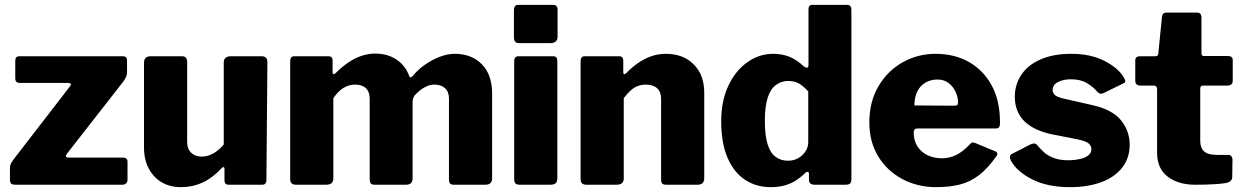

<svg xmlns="http://www.w3.org/2000/svg" viewBox="-20 -762 5132 792"><path d="M45 0Q31 0 26 -4.5Q21 -9 21 -23V-64Q21 -79 24.5 -86.5Q28 -94 41 -111L268 -405Q280 -420 259 -420H63Q52 -420 47.5 -424.5Q43 -429 43 -441V-512Q43 -530 60 -530H487Q504 -530 504 -513V-465Q504 -454 500.5 -446Q497 -438 489 -426L257 -129Q244 -112 264 -112H486Q506 -112 506 -95V-20Q506 -12 500.5 -6Q495 0 484 0H45Z M812 -116Q838 -116 861.5 -130Q885 -144 903 -166V-504Q903 -530 933 -530H1059Q1083 -530 1083 -506L1079 -20Q1079 0 1062 0H923Q906 0 906 -18V-65Q906 -71 903 -72.5Q900 -74 895 -69Q857 -28 815.5 -9Q774 10 726 10Q682 10 648 -9.5Q614 -29 594 -66Q574 -103 574 -154V-503Q574 -530 602 -530H731Q752 -530 752 -506V-176Q752 -148 768.5 -132Q785 -116 812 -116Z M1201 0Q1177 0 1177 -23V-509Q1177 -530 1194 -530H1335Q1352 -530 1352 -512V-464Q1352 -458 1355 -456.5Q1358 -455 1364 -460Q1388 -484 1413.5 -502Q1439 -520 1468 -530.5Q1497 -541 1527 -541Q1579 -541 1616 -516Q1653 -491 1669 -446Q1671 -442 1674.5 -443Q1678 -444 1682 -448Q1703 -474 1732 -494.5Q1761 -515 1793.5 -527.5Q1826 -540 1856 -540Q1925 -540 1967.5 -497Q2010 -454 2010 -376V-27Q2010 0 1982 0H1853Q1841 0 1836.5 -5Q1832 -10 1832 -23V-355Q1832 -383 1816 -398Q1800 -413 1772 -413Q1756 -413 1741 -406.5Q1726 -400 1713.5 -390Q1701 -380 1691 -369Q1686 -362 1684 -355.5Q1682 -349 1682 -341V-27Q1682 0 1655 0H1526Q1515 0 1510 -5Q1505 -10 1505 -23V-355Q1505 -383 1489.5 -398Q1474 -413 1445 -413Q1419 -413 1397 -399.5Q1375 -386 1355 -357V-26Q1355 0 1325 0H1201Z M2279 -27Q2279 -12 2272 -6Q2265 0 2249 0H2125Q2111 0 2106 -5.5Q2101 -11 2101 -23V-509Q2101 -530 2119 -530H2262Q2279 -530 2279 -511ZM2280 -611Q2280 -584 2249 -584H2124Q2110 -584 2105 -590Q2100 -596 2100 -608V-720Q2100 -742 2118 -742H2262Q2280 -742 2280 -722Z M2399 0Q2375 0 2375 -23V-509Q2375 -530 2392 -530H2534Q2551 -530 2551 -512V-464Q2551 -458 2554 -456.5Q2557 -455 2563 -460Q2586 -484 2612 -502Q2638 -520 2666.5 -530Q2695 -540 2727 -540Q2798 -540 2841.5 -496.5Q2885 -453 2885 -380V-27Q2885 0 2857 0H2728Q2716 0 2711.5 -5Q2707 -10 2707 -23V-355Q2707 -383 2690.5 -398Q2674 -413 2644 -413Q2626 -413 2610.5 -407Q2595 -401 2581 -388.5Q2567 -376 2553 -357V-26Q2553 0 2523 0H2399Z M3340 0Q3330 0 3323.5 -4.5Q3317 -9 3317 -21V-45Q3317 -52 3312 -53Q3307 -54 3302 -49Q3285 -32 3264.5 -18.5Q3244 -5 3218 2.5Q3192 10 3159 10Q3099 10 3053 -20.5Q3007 -51 2981 -111.5Q2955 -172 2955 -262Q2955 -346 2984.5 -408.5Q3014 -471 3063 -505.5Q3112 -540 3169 -540Q3206 -540 3236 -528Q3266 -516 3296 -488Q3305 -482 3310 -483Q3315 -484 3315 -496V-723Q3315 -742 3331 -742H3474Q3492 -742 3492 -721V-23Q3492 -11 3487 -5.5Q3482 0 3467 0H3340ZM3314 -385Q3295 -406 3276.5 -417Q3258 -428 3231 -428Q3204 -428 3181.5 -412Q3159 -396 3147 -360Q3135 -324 3135 -263Q3135 -203 3146.5 -166.5Q3158 -130 3180 -114.5Q3202 -99 3230 -99Q3254 -99 3272.5 -109.5Q3291 -120 3302.5 -137.5Q3314 -155 3314 -175V-385Z M3749 -216Q3749 -182 3764.5 -158Q3780 -134 3806.5 -121.5Q3833 -109 3866 -109Q3896 -109 3924 -122.5Q3952 -136 3984 -170Q3988 -174 3991 -174.5Q3994 -175 4003 -172L4085 -138Q4101 -131 4089 -116Q4054 -67 4018.5 -39.5Q3983 -12 3940 -1Q3897 10 3842 10Q3764 10 3701 -24Q3638 -58 3602 -118Q3566 -178 3566 -257Q3566 -342 3603.5 -406Q3641 -470 3703.5 -505Q3766 -540 3839 -540Q3917 -540 3976.5 -506.5Q4036 -473 4070.5 -410Q4105 -347 4105 -257Q4105 -245 4102.5 -239Q4100 -233 4088 -232H3763Q3757 -232 3753 -228Q3749 -224 3749 -216ZM3915 -326Q3925 -326 3928.5 -328.5Q3932 -331 3932 -340Q3932 -359 3923 -380.5Q3914 -402 3895 -418Q3876 -434 3847 -434Q3820 -434 3798 -421.5Q3776 -409 3764 -385Q3752 -361 3752 -327Z M4505 -385Q4489 -404 4463 -419.5Q4437 -435 4397 -435Q4366 -435 4344 -423.5Q4322 -412 4322 -390Q4322 -381 4330 -371.5Q4338 -362 4369 -355L4479 -330Q4568 -311 4604 -266Q4640 -221 4640 -165Q4640 -110 4609 -70.5Q4578 -31 4522.5 -10.5Q4467 10 4394 10Q4301 10 4238 -22Q4175 -54 4150 -99Q4146 -107 4146 -114.5Q4146 -122 4152 -126L4230 -166Q4242 -171 4248 -170Q4254 -169 4258 -164Q4271 -148 4287 -133.5Q4303 -119 4329 -109.5Q4355 -100 4395 -101Q4419 -102 4439 -107Q4459 -112 4470.5 -122Q4482 -132 4482 -147Q4482 -160 4471 -170Q4460 -180 4426 -187L4324 -207Q4248 -222 4207.5 -260Q4167 -298 4166 -362Q4166 -413 4193 -453.5Q4220 -494 4272.5 -517Q4325 -540 4399 -540Q4478 -540 4534.5 -511.5Q4591 -483 4614 -445Q4619 -438 4621.5 -430Q4624 -422 4614 -418L4532 -378Q4523 -374 4517 -376Q4511 -378 4505 -385Z M4943 -409Q4931 -409 4931 -397V-181Q4931 -151 4947.5 -137Q4964 -123 5000 -123H5048Q5055 -123 5059.5 -117.5Q5064 -112 5064 -105L5063 -33Q5063 -12 5037 -7Q5018 -4 4996 -2.5Q4974 -1 4952.5 -0.5Q4931 0 4910 0Q4840 0 4796.5 -33.5Q4753 -67 4753 -131V-392Q4753 -409 4739 -409H4685Q4663 -409 4663 -429V-513Q4663 -530 4683 -530H4747Q4757 -530 4758 -541L4773 -691Q4775 -710 4790 -710H4918Q4936 -710 4936 -690V-541Q4936 -531 4946 -531H5045Q5065 -531 5065 -514V-429Q5065 -409 5042 -409Z"/></svg>

Font: Libre Franklin Thin ExtraBold
Style: Regular
Weight: 800
Version: Version 3.000